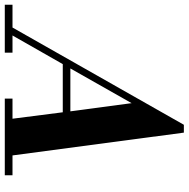

<svg xmlns="http://www.w3.org/2000/svg" viewBox="-66 -775 788 802"><g transform="rotate(90 328.0 -374.0)"><path d="M-53.2 0V-32.2H42L448.2 -748H481L576.2 -32.2H659.2V0H338.9V-32.2H422.9L396 -242.2H194.8L75.2 -32.2H147V0ZM212.9 -273.9H392.1L357.9 -529.8Z"/></g></svg>

Font: Fin Serif Display
Style: Italic
Weight: 400
Italic angle: -12°
Designer: J. Blake Harris
Version: Version 1.006;FEAKit 1.0